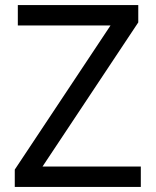

<svg xmlns="http://www.w3.org/2000/svg" viewBox="-20 -785 612 754"><path d="M533 -51H38V-119L414 -685H50V-765H523V-697L147 -131H533Z"/></svg>

Font: Noto Sans Tamil UI
Style: Regular
Weight: 400
Designer: Jelle Bosma - Monotype Design Team
Foundry: Monotype Imaging Inc.
Version: Version 2.004; ttfautohint (v1.8.4.7-5d5b)